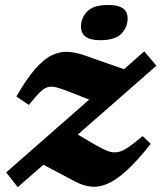

<svg xmlns="http://www.w3.org/2000/svg" viewBox="-20 -740 650 774"><path d="M5 -45 339.5 -338.5 259.5 -370Q227.5 -382.5 207.5 -387.8Q187.5 -393 172 -388.5Q156.5 -384 139.5 -366.8Q122.5 -349.5 96.5 -317L46 -351Q86.5 -421.5 121.2 -461.2Q156 -501 188.2 -516.8Q220.5 -532.5 252 -531Q283.5 -529.5 317.5 -518L480 -461L561.5 -533L610.5 -475L293.5 -197.5L364.5 -156Q393.5 -139 414.2 -131.2Q435 -123.5 454 -126.8Q473 -130 496.5 -145.8Q520 -161.5 555 -191.5L587.5 -160Q534 -92 491.2 -53Q448.5 -14 413 1Q377.5 16 346 12.2Q314.5 8.5 283 -8L155 -76L51.5 14.5ZM383.5 -578Q306.5 -578 306.5 -632.5Q306.5 -668 331.8 -694Q357 -720 417 -720Q494.5 -720 494.5 -666Q494.5 -630 469.2 -604Q444 -578 383.5 -578Z"/></svg>

Font: Newsreader 6pt
Style: Bold Italic
Weight: 700
Italic angle: -17°
Designer: Hugues Gentile
Foundry: Production Type
Version: Version 1.003; ttfautohint (v1.8.3)